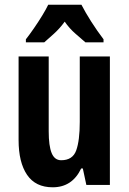

<svg xmlns="http://www.w3.org/2000/svg" viewBox="-20 -786 548 816"><path d="M447 -546V0H347L332 -70H325Q287 10 204 10Q131 10 95 -43Q59 -96 59 -191V-546H187V-228Q187 -166 199.5 -135.5Q212 -105 240 -105Q289 -105 304 -147Q319 -189 319 -268V-546ZM326 -766Q343 -733 367.5 -694.5Q392 -656 420 -619V-606H343Q326 -621 300.5 -643Q275 -665 255 -694Q234 -665 208.5 -642Q183 -619 168 -606H90V-619Q105 -638 124 -665.5Q143 -693 159.5 -720Q176 -747 185 -766Z"/></svg>

Font: Noto Sans Sinhala ExtraCondensed
Style: Bold
Weight: 700
Width: 2
Designer: Jelle Bosma - Monotype Design Team
Foundry: Monotype Imaging Inc.
Version: Version 2.006; ttfautohint (v1.8.4.7-5d5b)